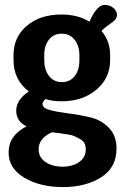

<svg xmlns="http://www.w3.org/2000/svg" viewBox="-20 -540 510 781"><path d="M230 -128Q194 -128 165 -137Q153 -127 153 -117Q153 -100 184 -92Q215 -84 259.5 -78.5Q304 -73 348 -62.5Q392 -52 423 -20Q454 12 454 64Q454 142 391 181.5Q328 221 236 221Q143 221 79 183Q15 145 15 80Q15 11 88 -26Q46 -46 46 -90Q46 -134 97 -168Q35 -216 35 -295V-316Q35 -389 89 -435Q143 -481 230 -481Q296 -481 344 -452Q374 -520 405 -520Q428 -520 442 -507Q456 -494 456 -480Q456 -464 440 -452Q403 -426 393 -414Q428 -373 428 -316V-295Q428 -223 372.5 -175.5Q317 -128 230 -128ZM303 -295V-316Q303 -353 283.5 -378Q264 -403 231 -403Q198 -403 179 -378.5Q160 -354 160 -316V-296Q160 -257 179 -231.5Q198 -206 232 -206Q265 -206 284 -230.5Q303 -255 303 -295ZM329 68Q329 54 324 43.5Q319 33 306.5 26Q294 19 284.5 14.5Q275 10 254 6.5Q233 3 223.5 2Q214 1 191 -2Q137 23 137 67Q137 100 165 119Q193 138 234 138Q275 138 302 119Q329 100 329 68Z"/></svg>

Font: Dosis
Style: Bold
Weight: 700
Designer: Edgar Tolentino, Pablo Impallari, Igino Marini
Foundry: Edgar Tolentino, Pablo Impallari, Igino Marini
Version: Version 1.007